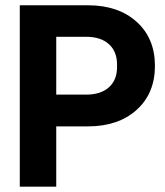

<svg xmlns="http://www.w3.org/2000/svg" viewBox="-20 -700 620 720"><path d="M54.2 0V-680.2H310.1Q423.3 -680.2 492.2 -618.4Q561 -556.6 561 -453.1Q561 -349.6 492.2 -287.8Q423.3 -226.1 310.1 -226.1H190.9V0ZM190.9 -345.2H303.2Q357.9 -345.2 388.4 -372.6Q418.9 -399.9 418.9 -448.2V-458Q418.9 -506.8 388.4 -534.4Q357.9 -562 303.2 -562H190.9Z"/></svg>

Font: TASA Orbiter Deck
Style: Bold
Weight: 700
Designer: Weizhong Zhang
Version: Version 1.000;Glyphs 3.1.2 (3151)